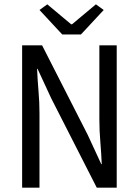

<svg xmlns="http://www.w3.org/2000/svg" viewBox="-20 -865 640 885"><path d="M82 0V-656H174L384 -244L447 -108H449Q447 -157 442.5 -210.5Q438 -264 438 -316V-656H518V0H426L216 -412L153 -548H151Q153 -497 157.5 -445.5Q162 -394 162 -343V0ZM267 -706 162 -819 198 -845 308 -753H312L422 -845L458 -819L353 -706Z"/></svg>

Font: Source Code Pro
Style: Regular
Weight: 400
Monospace: yes
Designer: Paul D. Hunt, Teo Tuominen
Foundry: Adobe Systems Incorporated
Version: Version 2.030;PS 1.000;hotconv 16.6.51;makeotf.lib2.5.65220